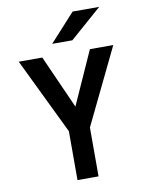

<svg xmlns="http://www.w3.org/2000/svg" viewBox="-98 -991 813 1060"><g transform="rotate(-10 308.0 -460.5)"><path d="M249 0V-274L43 -700H175L332 -348H284L442 -700H573L367 -274V0ZM242 -765 384 -921H533L355 -765Z"/></g></svg>

Font: Overpass Mono
Style: Bold
Weight: 700
Monospace: yes
Designer: Delve Withrington, Dave Bailey
Foundry: Delve Fonts LLC
Version: Version 4.000